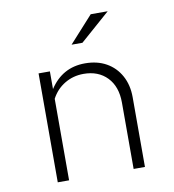

<svg xmlns="http://www.w3.org/2000/svg" viewBox="-79 -765 758 835"><g transform="rotate(-10 300.0 -347.5)"><path d="M109 0V-481H159V-403Q215 -489 315 -489Q369 -489 409 -466.5Q449 -444 471.5 -403Q494 -362 494 -308V0H444V-293Q444 -364 405 -404.5Q366 -445 301 -445Q255 -445 217.5 -422.5Q180 -400 159 -360V0ZM272 -579 377 -695H452L320 -579Z"/></g></svg>

Font: Red Hat Mono VF Light
Style: Regular
Weight: 300
Monospace: yes
Designer: Pentagram, MCKL
Foundry: Pentagram, MCKL
Version: Version 1.023